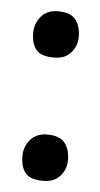

<svg xmlns="http://www.w3.org/2000/svg" viewBox="-41 -477 267 512"><g transform="rotate(5 92.5 -221.0)"><path d="M94 -324Q59 -324 46 -340Q33 -356 33 -385Q33 -410 49 -429Q65 -448 94 -448Q128 -448 141.5 -430.5Q155 -413 155 -385Q155 -360 139 -342Q123 -324 94 -324ZM94 6Q59 6 46 -10Q33 -26 33 -55Q33 -80 49 -99Q65 -118 94 -118Q128 -118 141.5 -100.5Q155 -83 155 -55Q155 -30 139 -12Q123 6 94 6Z"/></g></svg>

Font: Yanone Kaffeesatz Medium
Style: Regular
Weight: 500
Designer: Yanone (Cyrillic: Daniel Pouzeot, Huerta Tipografica, and Cyreal)
Foundry: Yanone
Version: Version 2.003